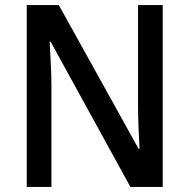

<svg xmlns="http://www.w3.org/2000/svg" viewBox="-20 -734 744 754"><path d="M619 0H492L179 -570H175Q177 -531 179.5 -484Q182 -437 182 -393V0H85V-714H211L524 -150H528Q526 -183 524 -232.5Q522 -282 522 -322V-714H619Z"/></svg>

Font: Noto Sans Georgian SemiCondensed Medium
Style: Regular
Weight: 500
Width: 4
Designer: Monotype Design Team, Akaki Razmadze
Foundry: Google LLC
Version: Version 2.005; ttfautohint (v1.8.4.7-5d5b)